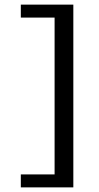

<svg xmlns="http://www.w3.org/2000/svg" viewBox="-20 -762 430 830"><path d="M70 -8H216V-686H70V-742H297V48H70Z"/></svg>

Font: Narnoor SemiBold
Style: Regular
Weight: 600
Designer: S. Sridhar Murthy
Foundry: SIL International
Version: Version 3.000